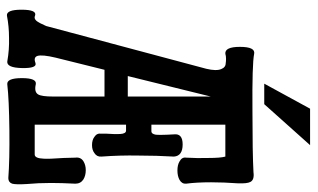

<svg xmlns="http://www.w3.org/2000/svg" viewBox="-196 -696 893 540"><g transform="rotate(90 250.0 -425.5)"><path d="M251 -572.3V-338.9H193.4ZM172.9 -559.6 52.7 -109.4Q43.9 -88.9 38.1 -82Q31.2 -74.2 23.4 -78.1Q6.8 -84 6.8 -40Q6.8 2.9 23.4 1Q53.7 -4.9 85.9 -4.9Q119.1 -5.9 152.3 0Q169.9 2 170.9 -41Q171.9 -85 156.2 -79.1Q140.6 -73.2 136.7 -85Q132.8 -98.6 141.6 -135.7L175.8 -273.4H251V-128.9Q251 -96.7 245.1 -86.9Q238.3 -75.2 216.8 -80.1Q199.2 -84 199.2 -41Q199.2 2 216.8 0Q258.8 -4.9 345.7 -5.9Q428.7 -6.8 480.5 -2.9Q492.2 -2.9 496.1 -13.7Q499 -24.4 497.1 -54.7Q494.1 -86.9 494.1 -123Q494.1 -152.3 496.1 -191.4Q496.1 -206.1 484.4 -213.9Q473.6 -220.7 458 -220.7Q443.4 -220.7 432.6 -213.9Q420.9 -206.1 422.9 -191.4L423.8 -158.2Q426.8 -117.2 425.8 -102.5Q424.8 -77.1 414.1 -77.1H330.1V-334H346.7Q355.5 -334 356.4 -317.4Q357.4 -306.6 355.5 -279.3V-264.6Q353.5 -252 364.3 -245.1Q373 -238.3 387.7 -238.3Q401.4 -238.3 410.2 -245.1Q420.9 -252 419.9 -264.6Q416 -317.4 417 -368.2Q417 -419.9 419.9 -468.8Q418 -493.2 385.7 -493.2Q354.5 -493.2 357.4 -468.8L358.4 -449.2Q359.4 -425.8 358.4 -418Q356.4 -405.3 348.6 -405.3H330.1V-613.3H419.9Q423.8 -599.6 423.8 -565.4Q424.8 -535.2 422.9 -502.9Q420.9 -491.2 433.6 -484.4Q443.4 -478.5 459 -478.5Q474.6 -478.5 485.4 -484.4Q497.1 -491.2 496.1 -502.9Q492.2 -532.2 492.2 -573.2Q492.2 -608.4 495.1 -648.4Q496.1 -674.8 491.2 -683.6Q485.4 -695.3 463.9 -692.4Q410.2 -689.5 291 -689.5Q158.2 -688.5 130.9 -694.3Q111.3 -698.2 111.3 -654.3Q111.3 -611.3 130.9 -613.3Q136.7 -615.2 144.5 -615.2Q152.3 -615.2 157.2 -614.3Q168.9 -614.3 173.8 -601.6Q179.7 -587.9 172.9 -559.6ZM387.7 -851.6H285.2L214.8 -722.7H272.5Z"/></g></svg>

Font: GungsuhChe
Style: Regular
Weight: 400
Monospace: yes
Version: Version 2.21